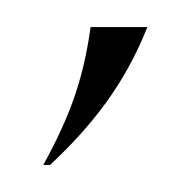

<svg xmlns="http://www.w3.org/2000/svg" viewBox="-20 -690 142 142"><path d="M17 -568C47 -596 72 -627 89 -670H47C42 -634 33 -606 12 -568Z"/></svg>

Font: Emberly
Style: Regular
Weight: 400
Designer: Rajesh Rajput
Foundry: Rajesh Rajput
Version: Version 1.000